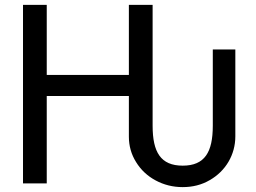

<svg xmlns="http://www.w3.org/2000/svg" viewBox="-20 -747 1041 782"><path d="M938.5 -545.4H846.7V-234.9C846.7 -127.4 814 -72.3 724.1 -72.3C634.3 -72.3 601.6 -127.4 601.6 -234.9V-727.1H504.9V-441.9H170.4V-727.1H73.7V0H170.4V-356H504.9V-190.4C504.9 -152.8 514.6 -118.2 534.2 -86.9C553.7 -55.2 580.1 -30.3 613.8 -12.2C647.5 5.9 684.1 15.1 724.1 15.1C764.6 15.1 801.3 5.9 834 -13.2C899.4 -50.3 938.5 -117.2 938.5 -191.4Z"/></svg>

Font: SG Kara
Style: Regular
Weight: 400
Designer: Damoon Khanjanzadeh
Version: Version 1.000